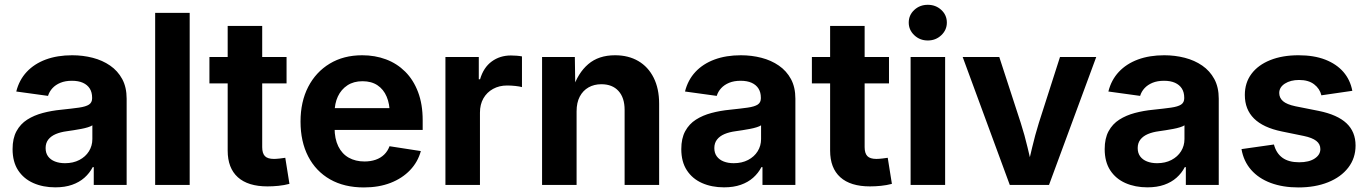

<svg xmlns="http://www.w3.org/2000/svg" viewBox="-20 -782 5788 812"><path d="M213.9 10.3Q162.1 10.3 121.1 -7.8Q80.1 -25.9 56.6 -61.8Q33.2 -97.7 33.2 -151.4Q33.2 -196.8 49.8 -227.3Q66.4 -257.8 95.2 -276.1Q124 -294.4 160.9 -304.2Q197.8 -314 238.3 -317.9Q285.2 -322.8 314.2 -326.9Q343.3 -331.1 356.4 -339.8Q369.6 -348.6 369.6 -366.2V-368.7Q369.6 -391.6 359.6 -407.5Q349.6 -423.3 330.6 -431.9Q311.5 -440.4 284.2 -440.4Q256.3 -440.4 235.6 -431.9Q214.8 -423.3 201.7 -408.9Q188.5 -394.5 183.1 -376.5L48.8 -395Q61 -443.8 93 -478Q125 -512.2 173.8 -530.3Q222.7 -548.3 285.2 -548.3Q330.6 -548.3 372.1 -537.6Q413.6 -526.9 445.8 -504.6Q478 -482.4 496.8 -447.8Q515.6 -413.1 515.6 -364.7V0H376.5V-75.2H372.1Q358.9 -49.8 337.2 -30.5Q315.4 -11.2 284.9 -0.5Q254.4 10.3 213.9 10.3ZM254.9 -91.8Q289.6 -91.8 315.7 -105.5Q341.8 -119.1 356.2 -142.3Q370.6 -165.5 370.6 -193.8V-252Q364.3 -247.6 351.6 -243.7Q338.9 -239.7 323.2 -236.8Q307.6 -233.9 292 -231.4Q276.4 -229 263.2 -227.1Q236.3 -223.6 216.1 -215.1Q195.8 -206.5 184.3 -191.9Q172.9 -177.2 172.9 -155.8Q172.9 -134.8 183.3 -120.6Q193.8 -106.4 212.4 -99.1Q231 -91.8 254.9 -91.8Z M782.2 -727.5V0H636.2V-727.5Z M1191.9 -541V-429.2H865.7V-541ZM942.9 -672.4H1088.9V-159.7Q1088.9 -133.8 1100.3 -121.8Q1111.8 -109.9 1138.7 -109.9Q1147.9 -109.9 1163.3 -111.6Q1178.7 -113.3 1186.5 -114.7L1204.1 -4.4Q1181.6 1.5 1157.7 3.9Q1133.8 6.3 1111.3 6.3Q1028.8 6.3 985.8 -32.5Q942.9 -71.3 942.9 -145Z M1519 10.7Q1436 10.7 1376 -23.4Q1315.9 -57.6 1283.4 -120.4Q1251 -183.1 1251 -268.1Q1251 -351.6 1283.4 -414.6Q1315.9 -477.5 1374.5 -512.9Q1433.1 -548.3 1511.7 -548.3Q1565.9 -548.3 1612.3 -531Q1658.7 -513.7 1693.6 -479Q1728.5 -444.3 1748 -392.8Q1767.6 -341.3 1767.6 -273.4V-232.4H1310.1V-324.7H1696.3L1628.4 -300.3Q1628.4 -342.3 1615.2 -373.3Q1602.1 -404.3 1576.4 -421.4Q1550.8 -438.5 1513.2 -438.5Q1475.6 -438.5 1449.2 -421.1Q1422.9 -403.8 1408.9 -374Q1395 -344.2 1395 -305.7V-241.2Q1395 -195.3 1410.6 -163.3Q1426.3 -131.3 1454.8 -115.2Q1483.4 -99.1 1521.5 -99.1Q1547.4 -99.1 1568.6 -106.4Q1589.8 -113.8 1604.7 -128.2Q1619.6 -142.6 1627.4 -163.6L1759.8 -143.1Q1747.1 -96.7 1714.1 -62.3Q1681.2 -27.8 1631.6 -8.5Q1582 10.7 1519 10.7Z M1863.8 0V-541H2004.9V-446.8H2010.3Q2024.9 -496.6 2059.6 -522Q2094.2 -547.4 2140.6 -547.4Q2152.3 -547.4 2165 -546.4Q2177.7 -545.4 2187.5 -543.5V-413.6Q2177.7 -416.5 2159.4 -418.5Q2141.1 -420.4 2124.5 -420.4Q2091.3 -420.4 2065.2 -406Q2039.1 -391.6 2024.4 -366Q2009.8 -340.3 2009.8 -305.7V0Z M2418.5 -311V0H2272.5V-541H2411.1L2413.1 -404.8H2401.9Q2423.8 -473.1 2467.8 -510.7Q2511.7 -548.3 2581.1 -548.3Q2637.7 -548.3 2679.4 -523.9Q2721.2 -499.5 2744.4 -453.4Q2767.6 -407.2 2767.6 -343.3V0H2621.6V-317.4Q2621.6 -368.7 2595.7 -397.2Q2569.8 -425.8 2523.4 -425.8Q2492.7 -425.8 2469 -412.4Q2445.3 -398.9 2431.9 -373.5Q2418.5 -348.1 2418.5 -311Z M3042 10.3Q2990.2 10.3 2949.2 -7.8Q2908.2 -25.9 2884.8 -61.8Q2861.3 -97.7 2861.3 -151.4Q2861.3 -196.8 2877.9 -227.3Q2894.5 -257.8 2923.3 -276.1Q2952.1 -294.4 2989 -304.2Q3025.9 -314 3066.4 -317.9Q3113.3 -322.8 3142.3 -326.9Q3171.4 -331.1 3184.6 -339.8Q3197.8 -348.6 3197.8 -366.2V-368.7Q3197.8 -391.6 3187.7 -407.5Q3177.7 -423.3 3158.7 -431.9Q3139.6 -440.4 3112.3 -440.4Q3084.5 -440.4 3063.7 -431.9Q3043 -423.3 3029.8 -408.9Q3016.6 -394.5 3011.2 -376.5L2877 -395Q2889.2 -443.8 2921.1 -478Q2953.1 -512.2 3002 -530.3Q3050.8 -548.3 3113.3 -548.3Q3158.7 -548.3 3200.2 -537.6Q3241.7 -526.9 3273.9 -504.6Q3306.2 -482.4 3325 -447.8Q3343.8 -413.1 3343.8 -364.7V0H3204.6V-75.2H3200.2Q3187 -49.8 3165.3 -30.5Q3143.6 -11.2 3113 -0.5Q3082.5 10.3 3042 10.3ZM3083 -91.8Q3117.7 -91.8 3143.8 -105.5Q3169.9 -119.1 3184.3 -142.3Q3198.7 -165.5 3198.7 -193.8V-252Q3192.4 -247.6 3179.7 -243.7Q3167 -239.7 3151.4 -236.8Q3135.7 -233.9 3120.1 -231.4Q3104.5 -229 3091.3 -227.1Q3064.5 -223.6 3044.2 -215.1Q3023.9 -206.5 3012.5 -191.9Q3001 -177.2 3001 -155.8Q3001 -134.8 3011.5 -120.6Q3022 -106.4 3040.5 -99.1Q3059.1 -91.8 3083 -91.8Z M3739.7 -541V-429.2H3413.6V-541ZM3490.7 -672.4H3636.7V-159.7Q3636.7 -133.8 3648.2 -121.8Q3659.7 -109.9 3686.5 -109.9Q3695.8 -109.9 3711.2 -111.6Q3726.6 -113.3 3734.4 -114.7L3752 -4.4Q3729.5 1.5 3705.6 3.9Q3681.6 6.3 3659.2 6.3Q3576.7 6.3 3533.7 -32.5Q3490.7 -71.3 3490.7 -145Z M3831.1 0V-541H3977.1V0ZM3903.8 -610.8Q3870.1 -610.8 3846.7 -633.1Q3823.2 -655.3 3823.2 -686.5Q3823.2 -718.3 3846.7 -740Q3870.1 -761.7 3903.8 -761.7Q3937.5 -761.7 3960.9 -740Q3984.4 -718.3 3984.4 -686.5Q3984.4 -655.3 3960.9 -633.1Q3937.5 -610.8 3903.8 -610.8Z M4250.5 0 4051.3 -541H4206.1L4296.9 -262.2Q4313.5 -210.4 4325.9 -157.7Q4338.4 -105 4351.6 -48.8H4319.3Q4332.5 -105 4345 -157.7Q4357.4 -210.4 4373.5 -262.2L4462.9 -541H4616.2L4416.5 0Z M4832.5 10.3Q4780.8 10.3 4739.7 -7.8Q4698.7 -25.9 4675.3 -61.8Q4651.9 -97.7 4651.9 -151.4Q4651.9 -196.8 4668.5 -227.3Q4685.1 -257.8 4713.9 -276.1Q4742.7 -294.4 4779.5 -304.2Q4816.4 -314 4856.9 -317.9Q4903.8 -322.8 4932.9 -326.9Q4961.9 -331.1 4975.1 -339.8Q4988.3 -348.6 4988.3 -366.2V-368.7Q4988.3 -391.6 4978.3 -407.5Q4968.3 -423.3 4949.2 -431.9Q4930.2 -440.4 4902.8 -440.4Q4875 -440.4 4854.2 -431.9Q4833.5 -423.3 4820.3 -408.9Q4807.1 -394.5 4801.8 -376.5L4667.5 -395Q4679.7 -443.8 4711.7 -478Q4743.7 -512.2 4792.5 -530.3Q4841.3 -548.3 4903.8 -548.3Q4949.2 -548.3 4990.7 -537.6Q5032.2 -526.9 5064.5 -504.6Q5096.7 -482.4 5115.5 -447.8Q5134.3 -413.1 5134.3 -364.7V0H4995.1V-75.2H4990.7Q4977.5 -49.8 4955.8 -30.5Q4934.1 -11.2 4903.6 -0.5Q4873 10.3 4832.5 10.3ZM4873.5 -91.8Q4908.2 -91.8 4934.3 -105.5Q4960.4 -119.1 4974.9 -142.3Q4989.3 -165.5 4989.3 -193.8V-252Q4982.9 -247.6 4970.2 -243.7Q4957.5 -239.7 4941.9 -236.8Q4926.3 -233.9 4910.6 -231.4Q4895 -229 4881.8 -227.1Q4855 -223.6 4834.7 -215.1Q4814.5 -206.5 4803 -191.9Q4791.5 -177.2 4791.5 -155.8Q4791.5 -134.8 4802 -120.6Q4812.5 -106.4 4831.1 -99.1Q4849.6 -91.8 4873.5 -91.8Z M5471.2 10.7Q5405.3 10.7 5354.2 -8.3Q5303.2 -27.3 5271.2 -63.7Q5239.3 -100.1 5230.5 -151.4L5367.7 -170.9Q5377.4 -133.8 5403.8 -114.7Q5430.2 -95.7 5474.6 -95.7Q5516.1 -95.7 5540 -111.6Q5564 -127.4 5564 -151.4Q5564 -172.9 5546.6 -186.3Q5529.3 -199.7 5494.1 -207L5400.9 -226.1Q5322.3 -242.2 5283.4 -280.8Q5244.6 -319.3 5244.6 -380.4Q5244.6 -432.1 5272.7 -469.7Q5300.8 -507.3 5352.1 -527.8Q5403.3 -548.3 5471.7 -548.3Q5537.1 -548.3 5584.7 -529.8Q5632.3 -511.2 5661.4 -477.8Q5690.4 -444.3 5699.2 -397.9L5568.4 -378.9Q5561.5 -407.2 5537.6 -425.5Q5513.7 -443.8 5474.1 -443.8Q5438 -443.8 5414.1 -428.5Q5390.1 -413.1 5390.1 -388.7Q5390.1 -368.2 5406 -354.2Q5421.9 -340.3 5459 -332.5L5557.1 -313Q5636.2 -296.9 5674.6 -260.7Q5712.9 -224.6 5712.9 -166.5Q5712.9 -113.3 5682.1 -73.2Q5651.4 -33.2 5596.7 -11.2Q5542 10.7 5471.2 10.7Z"/></svg>

Font: Inter 17pt
Style: Bold
Weight: 700
Version: Version 4.001;git-66647c0bb